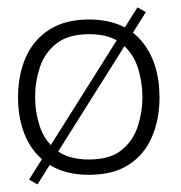

<svg xmlns="http://www.w3.org/2000/svg" viewBox="-20 -458 484 514"><path d="M57.8 22.8 348 -438.3 370.5 -425.5 80.3 35.7ZM218.1 10Q155.2 10 112.8 -16.7Q70.5 -43.3 49.4 -90.1Q28.3 -136.8 28.3 -197Q28.3 -258.2 49.4 -305.4Q70.5 -352.5 112.9 -379.2Q155.2 -405.8 218.2 -405.8Q310.2 -405.8 358.6 -348.6Q407 -291.3 407 -196.9Q407 -138.7 386.8 -91.5Q366.7 -44.3 324.9 -17.2Q283.1 10 218.1 10ZM218.1 -31Q274.3 -31 305.2 -56Q336.2 -81 348.8 -119.5Q361.3 -158 361.3 -197.9Q361.3 -238.7 348.8 -277.5Q336.2 -316.3 305.2 -341.4Q274.3 -366.5 218.1 -366.5Q162.8 -366.5 131 -341.4Q99.2 -316.3 86.6 -277.5Q74 -238.7 74 -197.9Q74 -158 86.6 -119.5Q99.2 -81 131 -56Q162.8 -31 218.1 -31Z"/></svg>

Font: Darker Grotesque Light
Style: Regular
Weight: 300
Designer: Gabriel Lam
Foundry: TypeRant
Version: Version 1.000;gftools[0.9.28]